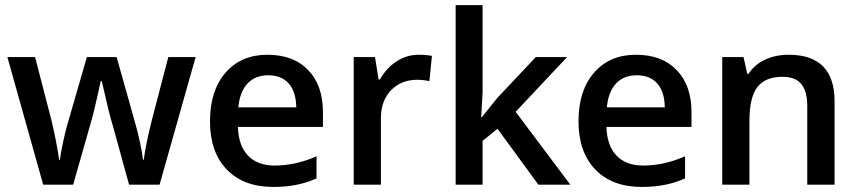

<svg xmlns="http://www.w3.org/2000/svg" viewBox="-20 -728 3383 757"><path d="M609.2 0H488.9L424.2 -234.6Q413 -267.9 381.2 -408H377.1Q349.3 -279.1 335.2 -234.1L268.5 0H150.2L9.1 -503H118.3L182.5 -255.3Q203.7 -165.8 213.3 -97.6H215.9Q220.4 -130.4 229.8 -172.9Q239.1 -215.4 246.2 -238.6L322.5 -503H439.8L514.2 -238.6Q521.2 -215.4 531.1 -170.6Q541 -125.9 543.5 -98.6H547Q553.6 -154.2 578.9 -255.3L643.6 -503H751.3Z M919.6 -304.9H1148.1Q1147.1 -366.5 1118.3 -398.9Q1089.5 -431.2 1037.9 -431.2Q986.3 -431.2 956 -398.9Q925.7 -366.5 919.6 -304.9ZM1057.6 9.1Q940.3 9.1 874.1 -59.7Q807.9 -128.4 807.9 -249.7Q807.9 -371.1 869.3 -441.6Q930.7 -512.1 1034.1 -512.1Q1137.5 -512.1 1195.1 -451.5Q1253.3 -391.8 1253.3 -285.1V-227.5H918.1Q920.1 -154.2 957.5 -114.8Q994.9 -75.3 1062.7 -75.3Q1145.1 -75.3 1228 -111.7V-24.8Q1155.2 9.1 1057.6 9.1Z M1629.9 -512.1Q1662.3 -512.1 1683 -507.6L1672.9 -408Q1649.1 -413.5 1625.4 -413.5Q1561.7 -413.5 1521.2 -371.6Q1481.8 -329.6 1481.8 -262.9V0H1374.6V-503H1458.5L1472.7 -414.6H1477.8Q1503.5 -460.1 1543.7 -486.1Q1583.9 -512.1 1629.9 -512.1Z M1882.7 0H1776.5V-707.8H1882.7V-362.5L1877.1 -265.9H1879.7L1940.3 -341.3L2092.5 -503H2215.9L2013.1 -287.2L2228.5 0H2102.6L1941.4 -220.4L1882.7 -172.4Z M2372.6 -304.9H2601.1Q2600.1 -366.5 2571.3 -398.9Q2542.5 -431.2 2490.9 -431.2Q2439.3 -431.2 2409 -398.9Q2378.7 -366.5 2372.6 -304.9ZM2510.6 9.1Q2393.3 9.1 2327.1 -59.7Q2260.9 -128.4 2260.9 -249.7Q2260.9 -371.1 2322.3 -441.6Q2383.7 -512.1 2487.1 -512.1Q2590.5 -512.1 2648.1 -451.5Q2706.3 -391.8 2706.3 -285.1V-227.5H2371.1Q2373.1 -154.2 2410.5 -114.8Q2447.9 -75.3 2515.7 -75.3Q2598.1 -75.3 2681 -111.7V-24.8Q2608.2 9.1 2510.6 9.1Z M3270.5 -328.1V0H3162.8V-309.4Q3162.8 -368 3139.3 -396.6Q3115.8 -425.2 3065.2 -425.2Q2997.5 -425.2 2966.1 -384.7Q2934.8 -344.3 2934.8 -250.8V0H2827.6V-503H2911.5L2926.2 -437.3H2931.7Q2954.5 -473.2 2996.2 -492.7Q3037.9 -512.1 3089.5 -512.1Q3270.5 -512.1 3270.5 -328.1Z"/></svg>

Font: Khula SemiBold
Style: Regular
Weight: 600
Designer: Erin McLaughlin, Steve Matteson
Version: Version 1.002;PS 1.0;hotconv 1.0.72;makeotf.lib2.5.5900; ttf